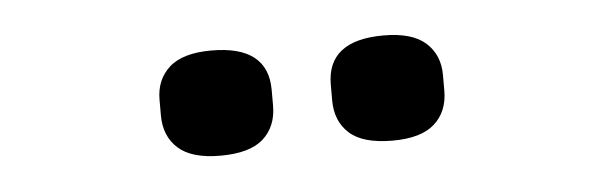

<svg xmlns="http://www.w3.org/2000/svg" viewBox="-26 -779 691 220"><g transform="rotate(-5 320.0 -669.5)"><path d="M157 -661V-679Q157 -702 172.5 -716Q188 -730 221 -730Q286 -730 286 -679V-661Q286 -637 270.5 -623Q255 -609 221 -609Q188 -609 172.5 -623Q157 -637 157 -661ZM354 -679Q354 -730 419 -730Q452 -730 467.5 -716Q483 -702 483 -679V-661Q483 -637 467.5 -623Q452 -609 419 -609Q385 -609 369.5 -623Q354 -637 354 -661Z"/></g></svg>

Font: Writer Medium
Style: Regular
Weight: 500
Monospace: yes
Designer: Mike Abbink, Paul van der Laan, Pieter van Rosmalen
Foundry: Bold Monday
Version: Version 2.001 2020